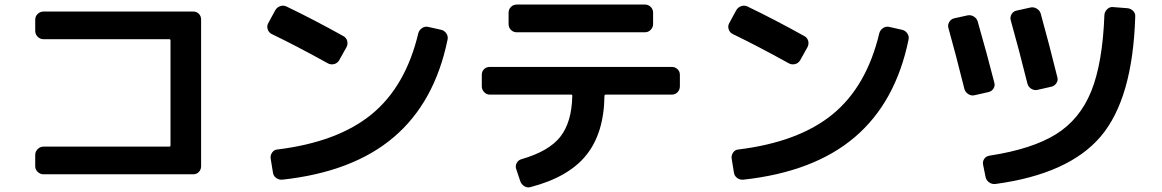

<svg xmlns="http://www.w3.org/2000/svg" viewBox="-20 -763 5040 833"><path d="M168.9 -6.8Q154.3 -6.8 143.6 -17.1Q132.8 -27.3 132.8 -42V-90.8Q132.8 -105.5 143.6 -116.2Q154.3 -127 168.9 -127H714.8Q719.7 -127 719.7 -131.8V-587.9Q719.7 -592.8 714.8 -592.8H168.9Q154.3 -592.8 143.6 -603.5Q132.8 -614.3 132.8 -628.9V-677.7Q132.8 -692.4 143.6 -702.6Q154.3 -712.9 168.9 -712.9H818.4Q833 -712.9 842.8 -703.1Q852.5 -693.4 852.5 -677.7V-42Q852.5 -27.3 842.8 -17.1Q833 -6.8 818.4 -6.8Z M1159.2 -615.2Q1146.5 -621.1 1141.6 -635.3Q1136.7 -649.4 1143.6 -662.1L1173.8 -717.8Q1180.7 -730.5 1194.3 -735.8Q1208 -741.2 1221.7 -735.4Q1341.8 -677.7 1469.7 -606.4Q1482.4 -599.6 1486.3 -585.9Q1490.2 -572.3 1483.4 -558.6L1451.2 -501Q1443.4 -488.3 1429.2 -484.9Q1415 -481.4 1402.3 -488.3Q1266.6 -563.5 1159.2 -615.2ZM1893.6 -633.8Q1907.2 -630.9 1916 -618.7Q1924.8 -606.4 1921.9 -591.8Q1866.2 -319.3 1688.5 -168Q1510.7 -16.6 1204.1 16.6Q1189.5 17.6 1177.7 8.8Q1166 0 1164.1 -14.6L1154.3 -75.2Q1152.3 -88.9 1160.6 -101.1Q1168.9 -113.3 1182.6 -114.3Q1445.3 -146.5 1592.8 -267.6Q1740.2 -388.7 1794.9 -619.1Q1798.8 -632.8 1811 -641.1Q1823.2 -649.4 1836.9 -646.5Z M2221.7 -743.2H2778.3Q2793 -743.2 2803.2 -732.9Q2813.5 -722.7 2813.5 -708V-659.2Q2813.5 -644.5 2803.2 -633.8Q2793 -623 2778.3 -623H2221.7Q2207 -623 2196.8 -633.3Q2186.5 -643.6 2186.5 -659.2V-708Q2186.5 -722.7 2196.8 -732.9Q2207 -743.2 2221.7 -743.2ZM2105.5 -352.5Q2090.8 -352.5 2080.6 -363.3Q2070.3 -374 2070.3 -388.7V-438.5Q2070.3 -453.1 2080.1 -462.9Q2089.8 -472.7 2105.5 -472.7H2894.5Q2909.2 -472.7 2919.4 -462.9Q2929.7 -453.1 2929.7 -438.5V-388.7Q2929.7 -374 2919.9 -363.3Q2910.2 -352.5 2894.5 -352.5H2608.4Q2603.5 -352.5 2602.5 -347.7Q2600.6 -185.5 2523.4 -89.8Q2446.3 5.9 2281.2 48.8Q2267.6 52.7 2254.9 44.9Q2242.2 37.1 2237.3 23.4L2219.7 -29.3Q2214.8 -43 2221.7 -55.7Q2228.5 -68.4 2242.2 -72.3Q2361.3 -106.4 2411.1 -169.9Q2460.9 -233.4 2462.9 -347.7Q2462.9 -352.5 2458 -352.5Z M3159.2 -615.2Q3146.5 -621.1 3141.6 -635.3Q3136.7 -649.4 3143.6 -662.1L3173.8 -717.8Q3180.7 -730.5 3194.3 -735.8Q3208 -741.2 3221.7 -735.4Q3341.8 -677.7 3469.7 -606.4Q3482.4 -599.6 3486.3 -585.9Q3490.2 -572.3 3483.4 -558.6L3451.2 -501Q3443.4 -488.3 3429.2 -484.9Q3415 -481.4 3402.3 -488.3Q3266.6 -563.5 3159.2 -615.2ZM3893.6 -633.8Q3907.2 -630.9 3916 -618.7Q3924.8 -606.4 3921.9 -591.8Q3866.2 -319.3 3688.5 -168Q3510.7 -16.6 3204.1 16.6Q3189.5 17.6 3177.7 8.8Q3166 0 3164.1 -14.6L3154.3 -75.2Q3152.3 -88.9 3160.6 -101.1Q3168.9 -113.3 3182.6 -114.3Q3445.3 -146.5 3592.8 -267.6Q3740.2 -388.7 3794.9 -619.1Q3798.8 -632.8 3811 -641.1Q3823.2 -649.4 3836.9 -646.5Z M4870.1 -727.5Q4884.8 -726.6 4895.5 -716.3Q4906.2 -706.1 4905.3 -691.4Q4894.5 -335 4755.9 -171.4Q4617.2 -7.8 4298.8 35.2Q4284.2 37.1 4271.5 28.3Q4258.8 19.5 4255.9 4.9L4245.1 -48.8Q4242.2 -62.5 4250.5 -74.2Q4258.8 -85.9 4274.4 -87.9Q4458 -116.2 4561.5 -180.7Q4665 -245.1 4714.4 -367.2Q4763.7 -489.3 4771.5 -698.2Q4772.5 -711.9 4783.2 -722.7Q4793.9 -733.4 4807.6 -732.4ZM4164.1 -377Q4127 -526.4 4094.7 -641.6Q4090.8 -655.3 4098.6 -668Q4106.4 -680.7 4120.1 -683.6L4177.7 -696.3Q4191.4 -699.2 4204.6 -691.4Q4217.8 -683.6 4221.7 -669.9Q4262.7 -527.3 4293.9 -404.3Q4297.9 -390.6 4290 -378.4Q4282.2 -366.2 4267.6 -363.3L4207 -349.6Q4193.4 -346.7 4180.7 -355Q4168 -363.3 4164.1 -377ZM4480.5 -373Q4466.8 -370.1 4454.1 -377.9Q4441.4 -385.7 4437.5 -400.4Q4400.4 -549.8 4365.2 -674.8Q4361.3 -688.5 4368.7 -701.2Q4376 -713.9 4389.6 -716.8L4451.2 -730.5Q4464.8 -733.4 4478 -725.6Q4491.2 -717.8 4495.1 -704.1Q4531.2 -574.2 4567.4 -427.7Q4571.3 -414.1 4563 -401.9Q4554.7 -389.6 4541 -386.7Z"/></svg>

Font: Rounded-L Mgen+ 1mn bold
Style: Bold
Weight: 700
Designer: [Source Han Sans]
Ryoko NISHIZUKA  (kana & ideographs); Paul D. Hunt (Latin, Greek & Cyrillic); Wenlong ZHANG  (bopomofo
Version: Version 1.059.20150602